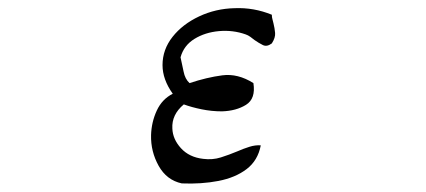

<svg xmlns="http://www.w3.org/2000/svg" viewBox="-20 -511 1040 469"><path d="M644 -405Q632 -396 622 -401Q612 -406 602 -413Q597 -417 591.5 -421Q586 -425 580 -427Q549 -438 515 -435Q481 -432 455 -416Q429 -400 421 -371Q425 -354 428.5 -336Q432 -318 443 -308Q485 -322 523 -327Q561 -332 599 -308Q605 -270 581 -255Q557 -240 522 -239Q497 -239 472.5 -244Q448 -249 429 -256Q399 -231 401 -197Q402 -171 422 -149Q442 -127 476 -123Q499 -120 519.5 -126.5Q540 -133 559 -141Q575 -148 589.5 -152.5Q604 -157 617 -156Q610 -119 582.5 -98Q555 -77 513.5 -69Q472 -61 424 -63Q387 -71 367.5 -106Q348 -141 349 -181Q350 -213 363 -241Q376 -269 402 -282Q377 -317 377 -352Q377 -390 401.5 -421Q426 -452 466.5 -471Q507 -490 553 -491Q600 -493 644 -475Q644 -469 645.5 -464Q647 -459 648 -454Q651 -442 652 -430.5Q653 -419 644 -405Z"/></svg>

Font: Yuji Syuku
Style: Regular
Weight: 400
Designer: Kataoka Yuji
Foundry: Kinuta Font Factory
Version: Version 3.002